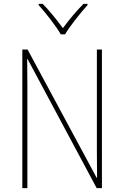

<svg xmlns="http://www.w3.org/2000/svg" viewBox="-20 -969 640 989"><path d="M95 -714H122L478 -53H480Q479 -100 479 -191V-714H505V0H478L122 -665H120Q121 -622 121 -530V0H95ZM179 -943V-949H200Q245 -904 304 -824Q357 -896 410 -949H431V-943Q401 -910 366.5 -865.5Q332 -821 315 -792H293Q276 -822 242 -866.5Q208 -911 179 -943Z"/></svg>

Font: Noto Sans Mono UI Thin
Style: Regular
Weight: 250
Monospace: yes
Designer: Monotype Design team
Foundry: Monotype Imaging Inc.
Version: Version 1.000